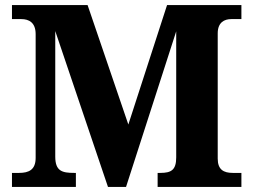

<svg xmlns="http://www.w3.org/2000/svg" viewBox="-20 -734 994 754"><path d="M27 0H278V-55H271C224 -55 197 -62 197 -119V-612L404 0H475L672 -611V-116C672 -67 653 -55 610 -55H599V0H928V-55H894C858 -55 835 -68 835 -111V-603C835 -646 861 -659 888 -659H928V-714H636L484 -245L324 -714H27V-659H64C93 -659 120 -646 120 -600V-114C120 -67 93 -55 55 -55H27Z"/></svg>

Font: Noto Serif Hentaigana Bold
Style: Regular
Weight: 700
Designer: Kazuhiro Yamada
Foundry: nipponia
Version: Version 1.000